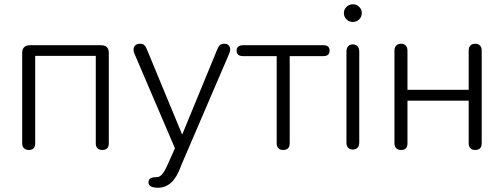

<svg xmlns="http://www.w3.org/2000/svg" viewBox="-20 -697 2362 900"><path d="M84 -25V-450Q84 -467 93.5 -476Q103 -485 119 -485H455Q472 -485 481 -476Q490 -467 490 -450V-25Q490 6 459 6Q445 6 437 -2Q429 -10 429 -25V-435H145V-25Q145 6 115 6Q101 6 92.5 -2Q84 -10 84 -25Z M717 133Q729 133 741 118.5Q753 104 766 74L771 63L800 -2L610 -446Q606 -454 606 -464Q606 -477 614 -484.5Q622 -492 637 -492Q649 -492 656 -486Q663 -480 668 -467L834 -66L999 -467Q1005 -481 1012 -486.5Q1019 -492 1032 -492Q1045 -492 1052 -484.5Q1059 -477 1059 -465Q1059 -459 1055 -447L829 79L826 87Q791 183 721 183Q676 183 676 158Q676 143 687 138Q698 133 717 133Z M1277 -25V-434H1119Q1089 -434 1089 -460Q1089 -472 1097 -478.5Q1105 -485 1119 -485H1496Q1525 -485 1525 -460Q1525 -434 1496 -434H1338V-25Q1338 6 1307 6Q1293 6 1285 -2Q1277 -10 1277 -25Z M1604 -29V-455Q1604 -471 1612 -480Q1620 -489 1634 -489Q1648 -489 1656 -480Q1664 -471 1664 -455V-29Q1664 -13 1656 -4.5Q1648 4 1634 4Q1620 4 1612 -4.5Q1604 -13 1604 -29ZM1592 -636Q1592 -653 1604.5 -665Q1617 -677 1634 -677Q1651 -677 1663.5 -665Q1676 -653 1676 -636Q1676 -618 1663.5 -606Q1651 -594 1634 -594Q1617 -594 1604.5 -606Q1592 -618 1592 -636Z M1829 -25V-460Q1829 -475 1837.5 -483.5Q1846 -492 1860 -492Q1874 -492 1882 -483.5Q1890 -475 1890 -460V-276H2177V-460Q2177 -475 2185 -483.5Q2193 -492 2207 -492Q2222 -492 2230 -483.5Q2238 -475 2238 -460V-25Q2238 6 2207 6Q2193 6 2185 -2Q2177 -10 2177 -25V-225H1890V-25Q1890 6 1860 6Q1846 6 1837.5 -2Q1829 -10 1829 -25Z"/></svg>

Font: SN Pro Light
Style: Regular
Weight: 300
Designer: Tobias Whetton
Foundry: Supernotes
Version: Version 1.002